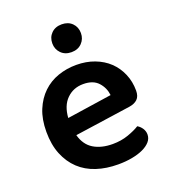

<svg xmlns="http://www.w3.org/2000/svg" viewBox="-130 -785 794 895"><g transform="rotate(-20 267.0 -337.0)"><path d="M166 -180Q180 -129 218 -106Q256 -83 312 -83Q354 -83 389.5 -95.5Q425 -108 447 -122Q461 -114 470 -100Q479 -86 479 -70Q479 -50 465.5 -34.5Q452 -19 428.5 -8Q405 3 373 9Q341 15 304 15Q245 15 196.5 -1Q148 -17 113.5 -49.5Q79 -82 59.5 -130Q40 -178 40 -242Q40 -304 59 -350Q78 -396 110.5 -427Q143 -458 186 -473Q229 -488 277 -488Q326 -488 367 -472.5Q408 -457 437 -429.5Q466 -402 482.5 -363.5Q499 -325 499 -280Q499 -252 484.5 -238Q470 -224 444 -220ZM277 -393Q228 -393 195 -360.5Q162 -328 158 -268L380 -301Q376 -338 351 -365.5Q326 -393 277 -393ZM349 -620Q349 -591 329.5 -571Q310 -551 278 -551Q246 -551 226.5 -571Q207 -591 207 -620Q207 -650 226.5 -669.5Q246 -689 278 -689Q310 -689 329.5 -669.5Q349 -650 349 -620Z"/></g></svg>

Font: Baloo Bhai 2 SemiBold
Style: Regular
Weight: 600
Designer: Supriya Tembe, Noopur Datye and Ek Type
Foundry: Ek Type
Version: Version 1.640;PS 1.000;hotconv 16.6.51;makeotf.lib2.5.65220;